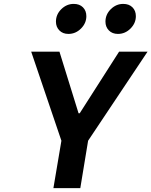

<svg xmlns="http://www.w3.org/2000/svg" viewBox="-20 -965 777 985"><path d="M254 0 295 -243 140 -700H285L383 -384H389L591 -700H737L432 -243L392 0ZM521 -854Q521 -891 548.5 -918Q576 -945 612 -945Q642 -945 659.5 -927.5Q677 -910 677 -882Q677 -846 649.5 -818.5Q622 -791 585 -791Q556 -791 538.5 -809Q521 -827 521 -854ZM267 -854Q267 -891 294.5 -918Q322 -945 358 -945Q388 -945 405.5 -927.5Q423 -910 423 -882Q423 -846 395.5 -818.5Q368 -791 331 -791Q302 -791 284.5 -809Q267 -827 267 -854Z"/></svg>

Font: Be Vietnam
Style: Bold Italic
Weight: 700
Italic angle: -9.66701°
Designer: Gabriel Lam
Foundry: TypeRant
Version: Version 3.000